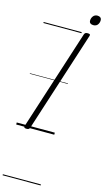

<svg xmlns="http://www.w3.org/2000/svg" viewBox="-236 -1264 992 1827"><g transform="rotate(15 260.0 -350.5)"><path d="M104 14Q90 14 84 9Q78 4 81 -6L400 -996Q404 -1006 411 -1010.5Q418 -1015 433 -1015Q448 -1015 454 -1010.5Q460 -1006 456 -995L137 -5Q134 4 127 9Q120 14 104 14ZM463 -1103Q445 -1103 434 -1111.5Q423 -1120 423 -1138Q423 -1162 438 -1181.5Q453 -1201 480 -1201Q498 -1201 509 -1192Q520 -1183 520 -1165Q520 -1141 506 -1122Q492 -1103 463 -1103ZM0 490H375V500H0ZM0 -20H375V0H0ZM0 -505H375V-500H0ZM0 -1010H375V-1000H0Z"/></g></svg>

Font: Playwrite MX Guides
Style: Regular
Weight: 400
Designer: Veronika Burian, José Scaglione
Foundry: TypeTogether
Version: Version 1.003